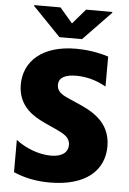

<svg xmlns="http://www.w3.org/2000/svg" viewBox="-63 -1001 712 1057"><g transform="rotate(5 293.5 -473.0)"><path d="M228 -956.3H82.4V-951.7L236.2 -792.6H360.8L514.2 -951.7V-956.3H369L298.3 -873.9ZM252.8 9.2C449.6 9.2 551.8 -82.4 551.8 -216.3C551.8 -356.5 440 -407 363.6 -440L327.4 -456C288 -473 250.7 -489 250.7 -530.5C250.7 -572.8 289.8 -589.1 347.3 -589.1C398.4 -589.1 454.9 -576.7 512.4 -544L512.8 -709.5C452.8 -728.7 389.9 -737.2 333.8 -737.2C147.7 -737.2 46.9 -643.8 46.9 -514.2C46.9 -390.6 139.9 -341.6 202.1 -312.9L260.7 -286.2C305.8 -265.6 339.8 -247.9 339.8 -206C339.8 -161.9 303.3 -138.8 246.1 -138.8C183.6 -138.8 109.4 -164.1 51.8 -208.8V-30.5C112.9 -3.6 179.3 9.2 252.8 9.2Z"/></g></svg>

Font: TID UI Extra Bold
Style: Regular
Weight: 800
Designer: The TID Project Authors
Foundry: Bakken & Bæck
Version: Version 1.001;hotconv 1.0.109;makeotfexe 2.5.65596